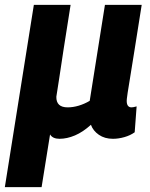

<svg xmlns="http://www.w3.org/2000/svg" viewBox="-49 -564 619 794"><path d="M-29 210 91 -544H243Q225 -433 214 -360Q203 -287 196 -241Q189 -195 184 -164Q183 -120 231 -120Q253 -120 276.5 -127Q300 -134 322 -147L385 -544H537Q519 -431 507.5 -358Q496 -285 489 -243Q482 -201 479 -181Q476 -161 475.5 -155Q475 -149 475 -147Q475 -120 495 -120Q498 -120 503.5 -121Q509 -122 516 -124L508 -17Q490 -4 465.5 3Q441 10 418 10Q384 10 360 -6.5Q336 -23 327 -48Q294 -18 261 -4Q228 10 197 10Q169 10 158 -8L123 210Z"/></svg>

Font: Georama
Style: Bold Italic
Weight: 700
Italic angle: -9°
Designer: Jean-Baptiste Levee
Foundry: Production Type
Version: Version 1.000